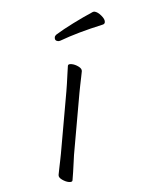

<svg xmlns="http://www.w3.org/2000/svg" viewBox="-52 -752 604 803"><g transform="rotate(5 250.0 -350.5)"><path d="M351 -659Q300 -638 257.5 -617.5Q215 -597 181 -577Q175 -574 171 -574Q156 -574 156 -589Q156 -595 162 -601Q189 -625 228 -654Q267 -683 305 -708Q309 -710 312 -710Q325 -710 342 -696Q359 -682 359 -670Q359 -662 351 -659ZM224 -368Q224 -378 223.5 -399Q223 -420 222 -442Q221 -464 221 -475Q221 -483 236 -483Q250 -483 265.5 -475.5Q281 -468 281 -457Q281 -449 280.5 -432.5Q280 -416 279.5 -398Q279 -380 279 -368V-105Q279 -99 280 -78Q281 -57 281.5 -34Q282 -11 282 1Q282 9 267 9Q254 9 238 1.5Q222 -6 222 -17Q222 -25 222.5 -43.5Q223 -62 223.5 -80Q224 -98 224 -105Z"/></g></svg>

Font: Moon Stars Kai HW Light
Style: Regular
Weight: 300
Designer: GuiWonder
Version: Version 1.101